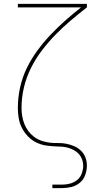

<svg xmlns="http://www.w3.org/2000/svg" viewBox="-20 -755 540 990"><path d="M250 215V197H300Q321 197 341.5 191.5Q362 186 378 173Q394 160 401.5 139.5Q409 119 409 99Q409 83 403.5 67.5Q398 52 387.5 40Q377 28 362.5 20Q348 12 333 7.5Q318 3 302 1.5Q286 0 270 0H269Q242 -1 216 -5Q190 -9 166 -21Q142 -33 123.5 -52.5Q105 -72 93 -95.5Q81 -119 76.5 -145.5Q72 -172 72 -198Q72 -251 83.5 -303.5Q95 -356 118 -403.5Q141 -451 172.5 -494Q204 -537 240.5 -575.5Q277 -614 316.5 -649Q356 -684 398 -717H72V-735H428V-717Q386 -684 345 -649.5Q304 -615 266.5 -576.5Q229 -538 196.5 -495.5Q164 -453 140 -405Q116 -357 103.5 -304.5Q91 -252 91 -198Q91 -177 94.5 -156Q98 -135 106 -115Q114 -95 127 -78Q140 -61 157 -48.5Q174 -36 194.5 -29Q215 -22 236 -19.5Q257 -17 278.5 -17.5Q300 -18 321 -14Q342 -10 362 -1.5Q382 7 397.5 22Q413 37 420.5 57Q428 77 428 98Q428 123 419.5 147Q411 171 392 187Q373 203 348.5 209Q324 215 300 215Z"/></svg>

Font: Iosevka Term Curly Thin
Style: Regular
Weight: 100
Designer: Belleve Invis
Foundry: Belleve Invis
Version: Version 32.3.0